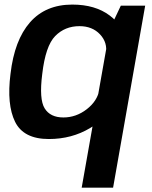

<svg xmlns="http://www.w3.org/2000/svg" viewBox="-20 -618 680 859"><path d="M345.5 221.5H486L629.5 -592.5H520.5L471 -488ZM198.5 4Q301 4 383 -45Q465 -94 475.5 -151L424.5 -216.5Q415.5 -166 368 -129.2Q320.5 -92.5 263.5 -92.5Q205 -92.5 179.8 -133.2Q154.5 -174 169 -287Q183.5 -412.5 227 -456.8Q270.5 -501 335.5 -501Q393 -501 427.5 -464.2Q462 -427.5 453.5 -378L526 -442.5Q536 -499.5 471 -548.5Q406 -597.5 303.5 -597.5Q184 -597.5 114.2 -518Q44.5 -438.5 27 -287.5Q9.5 -150 47.5 -73Q85.5 4 198.5 4Z"/></svg>

Font: Anybody UltraCondensed Thin SemiBold
Style: Italic
Weight: 600
Italic angle: -10°
Version: Version 1.111